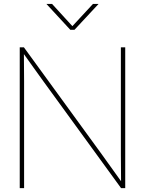

<svg xmlns="http://www.w3.org/2000/svg" viewBox="-20 -972 749 992"><path d="M82 0H104.5V-551.3L103.5 -692.4C137.7 -645 170.4 -598.1 204.6 -551.3L605.5 0H627V-727.5H604.5V-175.3L605.5 -35.6L505.4 -175.3L103.5 -727.5H82ZM249 -951.7H220.2V-951.2L343.3 -817.9H364.7L488.8 -951.2V-951.7H460.4L354 -836.9Z"/></svg>

Font: Raveo Display Display Thin
Style: Regular
Weight: 100
Designer: Jakub Foglar, Rasmus Andersson (Inter)
Foundry: Jakubfoglar.com
Version: Version 1.100;Glyphs 3.2.3 (3260)